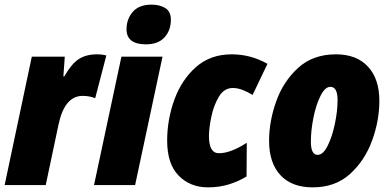

<svg xmlns="http://www.w3.org/2000/svg" viewBox="-22 -797 1679 827"><path d="M175 0 230 -260Q256 -384 334 -384Q364 -384 388 -374L436 -558Q418 -563 396 -563Q348 -563 316.5 -542Q285 -521 255 -468H251L257 -553H115L-2 0Z M714 -712Q714 -747 690.5 -762Q667 -777 630 -777Q577 -777 550 -746Q523 -715 523 -671Q523 -606 607 -606Q659 -606 686.5 -636Q714 -666 714 -712ZM560 0 678 -553H501L383 0Z M1040 -37 1041 -182Q971 -137 921 -137Q878 -137 878 -211Q878 -244 888 -293Q898 -342 920.5 -380Q943 -418 981 -418Q1002 -418 1024.5 -409Q1047 -400 1066 -388L1130 -522Q1058 -563 976 -563Q884 -563 822 -508Q760 -453 729 -367.5Q698 -282 698 -191Q698 -91 747.5 -40.5Q797 10 874 10Q924 10 966 -3.5Q1008 -17 1040 -37Z M1612 -363Q1612 -457 1563 -510Q1514 -563 1425 -563Q1326 -563 1262 -504.5Q1198 -446 1167.5 -360Q1137 -274 1137 -190Q1137 -96 1185.5 -43Q1234 10 1325 10Q1422 10 1485.5 -47.5Q1549 -105 1580.5 -191Q1612 -277 1612 -363ZM1317 -187Q1317 -235 1328 -290Q1339 -345 1358.5 -384Q1378 -423 1401 -423Q1432 -423 1432 -366Q1432 -319 1420.5 -264Q1409 -209 1389.5 -169.5Q1370 -130 1346 -130Q1317 -130 1317 -187Z"/></svg>

Font: Noto Sans Display SemiCondensed Black
Style: Italic
Weight: 900
Width: 4
Designer: Monotype Design team
Foundry: Monotype Imaging Inc.
Version: 1.000